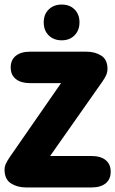

<svg xmlns="http://www.w3.org/2000/svg" viewBox="-27 -823 506 843"><path d="M241 -458 17 -135Q4 -116 -1.5 -103.5Q-7 -91 -7 -78Q-7 -36 21 -18Q49 0 87 0H375Q415 0 437 -18Q459 -36 459 -69Q459 -102 437 -120Q415 -138 375 -138H193L422 -464Q435 -483 440 -495Q445 -507 445 -520Q445 -561 418 -578.5Q391 -596 353 -596H105Q65 -596 42.5 -578Q20 -560 20 -527Q20 -494 42.5 -476Q65 -458 105 -458ZM244 -803Q209 -803 187 -781.5Q165 -760 165 -725Q165 -689 187 -667.5Q209 -646 244 -646Q279 -646 300.5 -668Q322 -690 322 -725Q322 -760 300.5 -781.5Q279 -803 244 -803Z"/></svg>

Font: Beiruti Black
Style: Regular
Weight: 900
Designer: Arlette Boutros
Foundry: Boutros
Version: Version 1.41